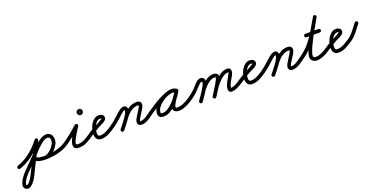

<svg xmlns="http://www.w3.org/2000/svg" viewBox="-50 -1419 5075 2599"><g transform="rotate(-20 2487.5 -120.0)"><path d="M25 30Q15 34 5.5 29.5Q-4 25 -7 16Q-11 6 -6.5 -3.5Q-2 -13 7 -16Q52 -33 91.5 -53Q131 -73 170 -102Q219 -137 262 -180.5Q305 -224 341 -272Q341 -272 341 -272Q341 -272 341 -272Q347 -280 357.5 -281.5Q368 -283 376 -277Q384 -271 385.5 -260.5Q387 -250 381 -242Q343 -191 297.5 -145Q252 -99 200 -61Q158 -31 115.5 -9Q73 13 25 30Q25 30 25 30Q25 30 25 30ZM339 -268Q344 -278 353.5 -281Q363 -284 372 -279Q382 -274 385 -264.5Q388 -255 383 -246Q359 -199 336 -151.5Q313 -104 289 -56Q259 6 227.5 67.5Q196 129 167 191Q158 210 141 236Q124 262 101.5 285Q79 308 54 317.5Q29 327 3 312Q-21 297 -24 273Q-27 249 -16 221Q-5 193 13 165.5Q31 138 50 116Q69 94 80 82Q133 27 186.5 -25.5Q240 -78 289 -136Q307 -158 336.5 -187.5Q366 -217 401 -242.5Q436 -268 472.5 -280Q509 -292 542 -281Q542 -281 542 -281Q542 -281 542 -281Q542 -281 542 -281Q542 -281 542 -281Q575 -269 588.5 -239Q602 -209 600 -174.5Q598 -140 583 -114Q583 -114 583 -114Q583 -114 583 -114Q562 -78 532 -44.5Q502 -11 464 10.5Q426 32 382 32Q382 32 382 32Q381 32 381 32Q343 31 304 23Q265 15 237 -15Q231 -23 231.5 -33.5Q232 -44 239 -51Q247 -57 257.5 -56.5Q268 -56 275 -49Q294 -28 325 -23.5Q356 -19 383 -18Q383 -18 382 -18Q382 -18 382 -18Q416 -18 446 -36.5Q476 -55 500 -83Q524 -111 539 -138Q539 -138 539 -138Q539 -138 539 -138Q546 -151 549 -171Q552 -191 547.5 -209Q543 -227 526 -233Q526 -233 526 -233Q526 -233 526 -233Q503 -241 474 -228Q445 -215 416 -191Q387 -167 363 -142.5Q339 -118 327 -104Q278 -45 223.5 8Q169 61 116 116Q91 142 64 176.5Q37 211 28 247Q27 251 26 258.5Q25 266 29 268Q38 274 52.5 262.5Q67 251 81.5 231.5Q96 212 107 194Q118 176 121 169Q151 107 182.5 45.5Q214 -16 245 -78Q268 -126 291 -173.5Q314 -221 339 -268Q339 -268 339 -268Q339 -268 339 -268ZM239 -51Q247 -58 257.5 -57Q268 -56 275 -49Q289 -32 317.5 -25Q346 -18 379.5 -17.5Q413 -17 444 -19.5Q475 -22 495 -25Q495 -25 495 -25Q494 -25 494 -25Q544 -32 601.5 -50.5Q659 -69 701 -97Q709 -103 719.5 -101.5Q730 -100 735 -91Q741 -83 739.5 -72.5Q738 -62 729 -57Q683 -24 620 -3.5Q557 17 502 25Q502 25 501 25Q501 25 501 25Q474 28 437 31Q400 34 362 31.5Q324 29 291 18Q258 7 237 -15Q230 -23 231 -33.5Q232 -44 239 -51Z M729 -56Q721 -51 710.5 -52.5Q700 -54 694 -63Q689 -71 690.5 -81.5Q692 -92 701 -98Q758 -137 813.5 -182Q869 -227 920 -274Q928 -281 937 -280Q946 -279 953 -274Q959 -269 961.5 -260Q964 -251 958 -242Q950 -229 934.5 -205Q919 -181 902 -152.5Q885 -124 870.5 -96.5Q856 -69 849.5 -48Q843 -27 850 -20Q853 -16 861 -15Q869 -14 874 -14Q927 -14 974.5 -41Q1022 -68 1064 -97Q1072 -103 1082 -101.5Q1092 -100 1098 -91Q1104 -83 1102.5 -73Q1101 -63 1092 -57Q1044 -22 990 7Q936 36 874 36Q830 36 813 18.5Q796 1 797.5 -28Q799 -57 813.5 -91.5Q828 -126 848 -160Q868 -194 886.5 -222.5Q905 -251 916 -268Q921 -277 931 -276Q941 -275 948 -269Q956 -262 959 -253Q962 -244 954 -236Q901 -189 844.5 -143Q788 -97 729 -56Q729 -56 729 -56Q729 -56 729 -56ZM1036 -414Q1036 -416 1040.5 -411.5Q1045 -407 1043 -407Q1041 -407 1045.5 -411.5Q1050 -416 1050 -414Q1050 -412 1045.5 -416.5Q1041 -421 1043 -421Q1045 -421 1040.5 -416.5Q1036 -412 1036 -414ZM1000 -414Q1000 -432 1012.5 -444.5Q1025 -457 1043 -457Q1061 -457 1073.5 -444.5Q1086 -432 1086 -414Q1086 -396 1073.5 -383.5Q1061 -371 1043 -371Q1025 -371 1012.5 -383.5Q1000 -396 1000 -414Z M1092 -56Q1084 -51 1073.5 -52.5Q1063 -54 1057 -63Q1052 -71 1053.5 -81.5Q1055 -92 1064 -98Q1116 -134 1171 -161Q1226 -188 1278 -222Q1281 -223 1284.5 -225.5Q1288 -228 1288 -232Q1288 -236 1271 -236Q1244 -236 1223.5 -218Q1203 -200 1189.5 -173Q1176 -146 1169 -117Q1162 -88 1162 -66Q1162 -47 1168.5 -34Q1175 -21 1196 -21Q1227 -21 1258.5 -33Q1290 -45 1319.5 -63Q1349 -81 1373 -97Q1381 -103 1391 -101.5Q1401 -100 1407 -91Q1413 -83 1411.5 -73Q1410 -63 1401 -57Q1358 -26 1304.5 1.5Q1251 29 1196 29Q1153 29 1132.5 1.5Q1112 -26 1112 -66Q1112 -99 1122 -137Q1132 -175 1152.5 -209Q1173 -243 1202.5 -264.5Q1232 -286 1271 -286Q1294 -286 1316 -272Q1338 -258 1338 -232Q1338 -209 1321 -192Q1302 -173 1271.5 -159.5Q1241 -146 1217 -133Q1185 -116 1153.5 -96.5Q1122 -77 1092 -56Q1092 -56 1092 -56Q1092 -56 1092 -56Z M1366 -63Q1361 -71 1362.5 -81.5Q1364 -92 1373 -98Q1405 -120 1434.5 -145.5Q1464 -171 1493 -197Q1509 -211 1531 -231Q1553 -251 1577 -266Q1601 -281 1624 -281Q1648 -281 1661 -264Q1674 -247 1674 -224Q1674 -198 1657 -164Q1640 -130 1615 -94.5Q1590 -59 1564.5 -27.5Q1539 4 1523 25Q1523 25 1523 25Q1523 25 1523 25Q1516 34 1506 35Q1496 36 1488 30Q1479 23 1478 13Q1477 3 1483 -5Q1496 -22 1519.5 -51Q1543 -80 1567 -113Q1591 -146 1607.5 -176Q1624 -206 1624 -224Q1624 -231 1624 -231Q1611 -231 1591.5 -216.5Q1572 -202 1553.5 -184.5Q1535 -167 1527 -159Q1496 -132 1465.5 -106Q1435 -80 1401 -56Q1393 -51 1382.5 -52.5Q1372 -54 1366 -63ZM1523 26Q1516 34 1506 35Q1496 36 1487 30Q1479 23 1478 13Q1477 3 1483 -6Q1508 -36 1532.5 -67Q1557 -98 1579 -130Q1607 -171 1642 -205Q1677 -239 1720 -259.5Q1763 -280 1815 -280Q1838 -280 1855.5 -266Q1873 -252 1873 -227Q1873 -207 1857.5 -177.5Q1842 -148 1821 -117Q1800 -86 1784.5 -60Q1769 -34 1769 -19Q1769 -16 1774 -16Q1802 -16 1830 -30Q1858 -44 1884 -63Q1910 -82 1933 -97Q1933 -97 1933 -97Q1933 -97 1933 -97Q1941 -103 1951 -101.5Q1961 -100 1967 -91Q1973 -83 1971.5 -73Q1970 -63 1961 -57Q1934 -37 1904 -16Q1874 5 1841.5 19.5Q1809 34 1774 34Q1750 34 1734.5 20Q1719 6 1719 -19Q1719 -40 1734.5 -69Q1750 -98 1771 -129Q1792 -160 1807.5 -186.5Q1823 -213 1823 -227Q1823 -229 1820 -229.5Q1817 -230 1815 -230Q1772 -230 1736.5 -212Q1701 -194 1672 -164.5Q1643 -135 1621 -102Q1598 -69 1573 -37.5Q1548 -6 1523 26Q1523 26 1523 26Q1523 26 1523 26Z M1926 -63Q1921 -71 1922.5 -81.5Q1924 -92 1933 -98Q1966 -120 2013.5 -151.5Q2061 -183 2115 -212.5Q2169 -242 2221 -262Q2273 -282 2315 -282Q2333 -282 2351 -277Q2369 -272 2385 -261Q2394 -254 2395 -244.5Q2396 -235 2391 -227Q2386 -220 2377 -216.5Q2368 -213 2357 -219Q2337 -231 2313 -231Q2281 -231 2239 -214Q2197 -197 2158 -168.5Q2119 -140 2093.5 -105Q2068 -70 2068 -34Q2068 -22 2074 -20Q2080 -18 2092 -18Q2131 -18 2170 -42Q2209 -66 2244 -103Q2279 -140 2306.5 -179.5Q2334 -219 2351 -250Q2357 -261 2367 -262.5Q2377 -264 2385 -260Q2393 -255 2397 -246Q2401 -237 2395 -226Q2385 -208 2367 -182Q2349 -156 2330 -128Q2311 -100 2297.5 -74.5Q2284 -49 2284 -32Q2284 -24 2294.5 -22Q2305 -20 2310 -20Q2341 -20 2375 -32Q2409 -44 2441 -62Q2473 -80 2498 -97Q2506 -103 2516 -101.5Q2526 -100 2532 -91Q2538 -83 2536.5 -73Q2535 -63 2526 -57Q2497 -36 2460.5 -16Q2424 4 2385 17Q2346 30 2310 30Q2282 30 2258 15Q2234 0 2234 -32Q2234 -58 2247 -86.5Q2260 -115 2279.5 -143.5Q2299 -172 2318.5 -199Q2338 -226 2351 -250Q2357 -261 2367 -262.5Q2377 -264 2385 -260Q2393 -255 2397 -246Q2401 -237 2395 -226Q2374 -188 2342 -143.5Q2310 -99 2270 -59Q2230 -19 2184.5 6.5Q2139 32 2092 32Q2060 32 2039 16Q2018 0 2018 -34Q2018 -71 2037.5 -107Q2057 -143 2089 -174.5Q2121 -206 2160 -230Q2199 -254 2239 -267.5Q2279 -281 2313 -281Q2351 -281 2383 -263Q2393 -257 2393.5 -247Q2394 -237 2389 -229Q2384 -221 2374.5 -217.5Q2365 -214 2355 -221Q2347 -227 2336 -229.5Q2325 -232 2315 -232Q2288 -232 2251 -219Q2214 -206 2172.5 -185Q2131 -164 2091 -140Q2051 -116 2017 -94Q1983 -72 1961 -56Q1953 -51 1942.5 -52.5Q1932 -54 1926 -63Z M2491 -63Q2486 -71 2487.5 -81.5Q2489 -92 2498 -98Q2547 -132 2589 -172Q2608 -190 2630.5 -217Q2653 -244 2679 -265Q2705 -286 2734 -286Q2761 -286 2776 -268Q2791 -250 2791 -224Q2791 -201 2775 -167Q2759 -133 2736 -95.5Q2713 -58 2690 -25.5Q2667 7 2654 26Q2654 26 2654 26Q2654 26 2654 26Q2648 35 2637.5 36.5Q2627 38 2619 33Q2610 27 2608.5 16.5Q2607 6 2612 -2Q2623 -17 2644 -47Q2665 -77 2687.5 -112Q2710 -147 2725.5 -177.5Q2741 -208 2741 -224Q2741 -229 2740 -232.5Q2739 -236 2734 -236Q2722 -236 2704.5 -221.5Q2687 -207 2668.5 -187Q2650 -167 2634 -149Q2618 -131 2610 -123Q2571 -88 2526 -56Q2518 -51 2507.5 -52.5Q2497 -54 2491 -63ZM2654 26Q2648 35 2637.5 36.5Q2627 38 2619 33Q2610 27 2608.5 16.5Q2607 6 2612 -2Q2640 -41 2671.5 -89Q2703 -137 2740 -180.5Q2777 -224 2822 -252Q2867 -280 2921 -280Q2945 -280 2964 -265.5Q2983 -251 2983 -225Q2983 -204 2967.5 -169.5Q2952 -135 2929 -97Q2906 -59 2884 -25.5Q2862 8 2849 28Q2849 28 2849 28Q2849 28 2849 28Q2843 36 2833 38.5Q2823 41 2814 35Q2806 29 2803.5 19Q2801 9 2807 0Q2814 -11 2829 -34Q2844 -57 2861.5 -85.5Q2879 -114 2895.5 -142.5Q2912 -171 2922.5 -193Q2933 -215 2933 -225Q2933 -229 2928.5 -229.5Q2924 -230 2921 -230Q2876 -230 2837.5 -203Q2799 -176 2765.5 -135Q2732 -94 2704 -50.5Q2676 -7 2654 26Q2654 26 2654 26Q2654 26 2654 26ZM2849 27Q2844 36 2834 38.5Q2824 41 2815 36Q2806 31 2803.5 21Q2801 11 2806 2Q2829 -37 2860.5 -85Q2892 -133 2931 -177.5Q2970 -222 3015 -251.5Q3060 -281 3111 -283Q3146 -284 3157.5 -266Q3169 -248 3165 -223Q3161 -198 3149 -176Q3137 -153 3120.5 -126Q3104 -99 3091.5 -70.5Q3079 -42 3079 -16Q3079 -12 3078 -14.5Q3077 -17 3074 -19Q3072 -20 3071 -20Q3100 -20 3130 -33Q3160 -46 3187.5 -64Q3215 -82 3238 -98Q3246 -103 3256.5 -101.5Q3267 -100 3273 -91Q3278 -83 3276.5 -72.5Q3275 -62 3266 -56Q3239 -38 3207 -18Q3175 2 3140.5 16Q3106 30 3071 30Q3051 30 3040 16.5Q3029 3 3029 -16Q3029 -48 3042 -79.5Q3055 -111 3073 -142Q3091 -173 3105 -200Q3111 -211 3117 -222Q3123 -233 3113 -233Q3071 -231 3031.5 -202.5Q2992 -174 2957.5 -132.5Q2923 -91 2895.5 -47.5Q2868 -4 2849 27Q2849 27 2849 27Q2849 27 2849 27Z M3266 -56Q3258 -51 3247.5 -52.5Q3237 -54 3231 -63Q3226 -71 3227.5 -81.5Q3229 -92 3238 -98Q3290 -134 3345 -161Q3400 -188 3452 -222Q3455 -223 3458.5 -225.5Q3462 -228 3462 -232Q3462 -236 3445 -236Q3418 -236 3397.5 -218Q3377 -200 3363.5 -173Q3350 -146 3343 -117Q3336 -88 3336 -66Q3336 -47 3342.5 -34Q3349 -21 3370 -21Q3401 -21 3432.5 -33Q3464 -45 3493.5 -63Q3523 -81 3547 -97Q3555 -103 3565 -101.5Q3575 -100 3581 -91Q3587 -83 3585.5 -73Q3584 -63 3575 -57Q3532 -26 3478.5 1.5Q3425 29 3370 29Q3327 29 3306.5 1.5Q3286 -26 3286 -66Q3286 -99 3296 -137Q3306 -175 3326.5 -209Q3347 -243 3376.5 -264.5Q3406 -286 3445 -286Q3468 -286 3490 -272Q3512 -258 3512 -232Q3512 -209 3495 -192Q3476 -173 3445.5 -159.5Q3415 -146 3391 -133Q3359 -116 3327.5 -96.5Q3296 -77 3266 -56Q3266 -56 3266 -56Q3266 -56 3266 -56Z M3540 -63Q3535 -71 3536.5 -81.5Q3538 -92 3547 -98Q3579 -120 3608.5 -145.5Q3638 -171 3667 -197Q3683 -211 3705 -231Q3727 -251 3751 -266Q3775 -281 3798 -281Q3822 -281 3835 -264Q3848 -247 3848 -224Q3848 -198 3831 -164Q3814 -130 3789 -94.5Q3764 -59 3738.5 -27.5Q3713 4 3697 25Q3697 25 3697 25Q3697 25 3697 25Q3690 34 3680 35Q3670 36 3662 30Q3653 23 3652 13Q3651 3 3657 -5Q3670 -22 3693.5 -51Q3717 -80 3741 -113Q3765 -146 3781.5 -176Q3798 -206 3798 -224Q3798 -231 3798 -231Q3785 -231 3765.5 -216.5Q3746 -202 3727.5 -184.5Q3709 -167 3701 -159Q3670 -132 3639.5 -106Q3609 -80 3575 -56Q3567 -51 3556.5 -52.5Q3546 -54 3540 -63ZM3697 26Q3690 34 3680 35Q3670 36 3661 30Q3653 23 3652 13Q3651 3 3657 -6Q3682 -36 3706.5 -67Q3731 -98 3753 -130Q3781 -171 3816 -205Q3851 -239 3894 -259.5Q3937 -280 3989 -280Q4012 -280 4029.5 -266Q4047 -252 4047 -227Q4047 -207 4031.5 -177.5Q4016 -148 3995 -117Q3974 -86 3958.5 -60Q3943 -34 3943 -19Q3943 -16 3948 -16Q3976 -16 4004 -30Q4032 -44 4058 -63Q4084 -82 4107 -97Q4107 -97 4107 -97Q4107 -97 4107 -97Q4115 -103 4125 -101.5Q4135 -100 4141 -91Q4147 -83 4145.5 -73Q4144 -63 4135 -57Q4108 -37 4078 -16Q4048 5 4015.5 19.5Q3983 34 3948 34Q3924 34 3908.5 20Q3893 6 3893 -19Q3893 -40 3908.5 -69Q3924 -98 3945 -129Q3966 -160 3981.5 -186.5Q3997 -213 3997 -227Q3997 -229 3994 -229.5Q3991 -230 3989 -230Q3946 -230 3910.5 -212Q3875 -194 3846 -164.5Q3817 -135 3795 -102Q3772 -69 3747 -37.5Q3722 -6 3697 26Q3697 26 3697 26Q3697 26 3697 26Z M4100 -63Q4095 -71 4096.5 -81.5Q4098 -92 4107 -98Q4189 -155 4248 -227.5Q4307 -300 4355 -381.5Q4403 -463 4451 -548Q4457 -559 4467 -560.5Q4477 -562 4485 -558Q4493 -553 4497 -544Q4501 -535 4495 -524Q4483 -503 4462 -466.5Q4441 -430 4415 -384.5Q4389 -339 4363 -289.5Q4337 -240 4315 -193.5Q4293 -147 4279.5 -109Q4266 -71 4266 -48Q4266 -33 4278.5 -27.5Q4291 -22 4303 -22Q4333 -22 4365 -34Q4397 -46 4427 -63.5Q4457 -81 4481 -97Q4489 -103 4499.5 -101.5Q4510 -100 4515 -91Q4521 -83 4519.5 -72.5Q4518 -62 4509 -57Q4481 -37 4446.5 -17.5Q4412 2 4375.5 15Q4339 28 4303 28Q4269 28 4242.5 8.5Q4216 -11 4216 -48Q4216 -81 4235 -132.5Q4254 -184 4283.5 -243.5Q4313 -303 4345.5 -362.5Q4378 -422 4406.5 -471Q4435 -520 4451 -548Q4457 -559 4467 -560.5Q4477 -562 4485 -558Q4493 -553 4497 -544Q4501 -535 4495 -524Q4444 -435 4394.5 -350.5Q4345 -266 4283 -191Q4221 -116 4135 -56Q4127 -51 4116.5 -52.5Q4106 -54 4100 -63ZM4274 -315Q4264 -315 4256.5 -322.5Q4249 -330 4249 -340Q4249 -350 4256.5 -357.5Q4264 -365 4274 -365Q4322 -365 4369.5 -365Q4417 -365 4465 -365Q4465 -365 4465 -365Q4465 -365 4465 -365Q4475 -365 4482.5 -357.5Q4490 -350 4490 -340Q4490 -330 4482.5 -322.5Q4475 -315 4465 -315Q4417 -315 4369.5 -315Q4322 -315 4274 -315Q4274 -315 4274 -315Q4274 -315 4274 -315Z M4509 -56Q4501 -51 4490.5 -52.5Q4480 -54 4474 -63Q4469 -71 4470.5 -81.5Q4472 -92 4481 -98Q4533 -134 4588 -161Q4643 -188 4695 -222Q4698 -223 4701.5 -225.5Q4705 -228 4705 -232Q4705 -236 4688 -236Q4661 -236 4640.5 -218Q4620 -200 4606.5 -173Q4593 -146 4586 -117Q4579 -88 4579 -66Q4579 -47 4585.5 -34Q4592 -21 4613 -21Q4644 -21 4675.5 -33Q4707 -45 4736.5 -63Q4766 -81 4790 -97Q4798 -103 4808 -101.5Q4818 -100 4824 -91Q4830 -83 4828.5 -73Q4827 -63 4818 -57Q4775 -26 4721.5 1.5Q4668 29 4613 29Q4570 29 4549.5 1.5Q4529 -26 4529 -66Q4529 -99 4539 -137Q4549 -175 4569.5 -209Q4590 -243 4619.5 -264.5Q4649 -286 4688 -286Q4711 -286 4733 -272Q4755 -258 4755 -232Q4755 -209 4738 -192Q4719 -173 4688.5 -159.5Q4658 -146 4634 -133Q4602 -116 4570.5 -96.5Q4539 -77 4509 -56Q4509 -56 4509 -56Q4509 -56 4509 -56Z M4784 -61Q4778 -70 4779.5 -80Q4781 -90 4790 -96Q4840 -132 4879 -181.5Q4918 -231 4955 -279Q4962 -288 4972 -289Q4982 -290 4990 -284Q4999 -277 5000 -267Q5001 -257 4995 -249Q4955 -197 4913.5 -145Q4872 -93 4818 -55Q4810 -49 4800 -51Q4790 -53 4784 -61Z"/></g></svg>

Font: FRB American Cursive Semibold
Style: Italic
Weight: 600
Italic angle: -25°
Version: Version 2.0;Modular Font Editor K font №1